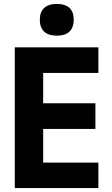

<svg xmlns="http://www.w3.org/2000/svg" viewBox="-20 -954 570 974"><path d="M268 -773C327 -773 354 -803 354 -854C354 -906 326 -934 268 -934C212 -934 182 -906 182 -854C182 -800 213 -773 268 -773ZM55 0H479V-129H199V-300H464V-430H199V-584H479V-714H55Z"/></svg>

Font: Noto Sans Mono Condensed ExtraBold
Style: Regular
Weight: 800
Width: 3
Designer: Monotype Design Team
Foundry: Monotype Imaging Inc.
Version: Version 2.014